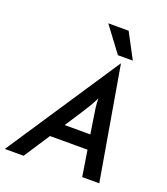

<svg xmlns="http://www.w3.org/2000/svg" viewBox="-191 -931 902 1035"><g transform="rotate(20 260.0 -413.5)"><path d="M-41.7 0 387.5 -646.5H388.9L500 0H402.1L378.5 -148.6H163.2L66 0ZM217.4 -231.2H364.6L350 -325Q345.8 -349.3 342.7 -372.9Q339.6 -396.5 338.9 -428.5Q322.9 -396.5 309 -373.3Q295.1 -350 278.5 -325ZM358.3 -683.3 250.7 -827.1H367.4L443.8 -683.3Z"/></g></svg>

Font: Afacad Medium
Style: Italic
Weight: 500
Italic angle: -14°
Designer: Kristian Moeller
Foundry: Dicotype
Version: Version 1.000; ttfautohint (v1.8.4.7-5d5b)